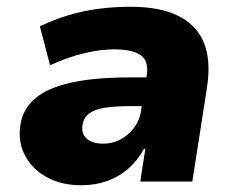

<svg xmlns="http://www.w3.org/2000/svg" viewBox="-20 -537 695 568"><path d="M220 11Q161 11 118 -13Q75 -37 54 -77Q33 -117 40 -165Q46 -212 82 -244Q118 -276 188 -292Q258 -308 365 -308H435L422 -223H366Q322 -223 291.5 -218.5Q261 -214 244 -201.5Q227 -189 224 -166Q220 -142 236.5 -127Q253 -112 285 -112Q312 -112 335.5 -124Q359 -136 376.5 -159Q394 -182 398 -214L414 -314Q421 -356 396.5 -373.5Q372 -391 317 -391Q279 -391 231 -380Q183 -369 128 -344L98 -459Q139 -479 182.5 -492Q226 -505 272 -511Q318 -517 367 -517Q452 -517 506.5 -490.5Q561 -464 583 -411Q605 -358 592 -276L549 0H395L410 -97H406Q387 -62 359.5 -38Q332 -14 297 -1.5Q262 11 220 11Z"/></svg>

Font: Nunito Sans 7pt Black
Style: Italic
Weight: 900
Italic angle: -9°
Version: Version 3.101;gftools[0.9.27]